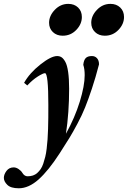

<svg xmlns="http://www.w3.org/2000/svg" viewBox="-108 -737 666 1001"><path d="M438.5 -550.8Q407.2 -550.8 387.5 -569.8Q367.7 -588.9 367.7 -618.2Q367.7 -654.8 397.5 -685.8Q427.2 -716.8 467.8 -716.8Q499 -716.8 518.8 -697.8Q538.6 -678.7 538.6 -648.4Q538.6 -611.3 509.5 -581.1Q480.5 -550.8 438.5 -550.8ZM218.8 -550.8Q187.5 -550.8 167.7 -569.8Q147.9 -588.9 147.9 -618.2Q147.9 -654.8 177.7 -685.8Q207.5 -716.8 248 -716.8Q279.3 -716.8 299.1 -697.8Q318.8 -678.7 318.8 -648.4Q318.8 -611.3 289.8 -581.1Q260.7 -550.8 218.8 -550.8ZM-9.8 244.6Q-51.8 244.6 -69.8 226.8Q-87.9 209 -87.9 190.4Q-87.9 172.4 -74.2 154.1Q-60.5 135.7 -36.6 135.7Q-23.9 135.7 -11 144.5Q2 153.3 7.8 163.1Q19 182.1 35.6 182.1Q50.8 182.1 63.5 178Q76.2 173.8 86.2 164.8Q96.2 155.8 104 144.5Q111.8 133.3 117.7 115.7Q123.5 98.1 127.9 80.8Q132.3 63.5 135.3 38.1Q138.2 12.7 139.9 -10Q141.6 -32.7 142.6 -64.9Q143.6 -97.2 143.8 -124.3Q144 -151.4 144 -189.5Q144 -355.5 126.5 -355.5Q116.2 -355.5 88.6 -337.9Q61 -320.3 34.2 -291.5L17.6 -305.2Q46.4 -356.4 102.3 -400.6Q158.2 -444.8 189.9 -444.8Q203.1 -444.8 213.1 -438.2Q223.1 -431.6 232.7 -414.3Q242.2 -397 247.3 -361.6Q252.4 -326.2 252.4 -274.4Q252.4 -149.9 235.8 -39.6Q282.2 -123.5 307.9 -206.8Q333.5 -290 333.5 -345.2Q333.5 -377.4 326.2 -398.9Q328.6 -423.3 338.9 -434.1Q349.1 -444.8 371.1 -444.8Q387.7 -444.8 397.9 -433.3Q408.2 -421.9 408.2 -401.4Q390.1 -331.5 371.1 -274.7Q352.1 -217.8 335.9 -177.5Q319.8 -137.2 296.1 -92.8Q272.5 -48.3 254.4 -18.8Q236.3 10.7 203.6 61.5Q145 152.3 93.3 198.5Q41.5 244.6 -9.8 244.6Z"/></svg>

Font: Elstob Grade
Style: Italic
Weight: 400
Italic angle: -20°
Designer: Peter S. Baker
Version: Version 1.015